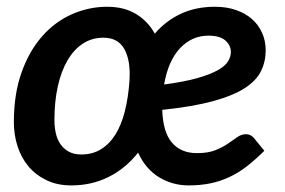

<svg xmlns="http://www.w3.org/2000/svg" viewBox="-20 -541 842 568"><path d="M363 -301.5Q367 -361 348.2 -395.2Q329.5 -429.5 286 -429.5Q252 -429.5 225.2 -412Q198.5 -394.5 179.8 -362.5Q161 -330.5 151 -285.5Q141 -240.5 141 -186Q141 -166 145 -147.5Q149 -129 158.5 -115Q168 -101 183.2 -92.5Q198.5 -84 220.5 -84Q254 -84 279.2 -99.8Q304.5 -115.5 322 -144Q339.5 -172.5 349.5 -212.5Q359.5 -252.5 363 -301.5ZM596.5 -435.5Q547.5 -435.5 512.5 -398.2Q477.5 -361 465.5 -291Q525.5 -299 564 -310Q602.5 -321 624.5 -333.5Q646.5 -346 654.8 -359.8Q663 -373.5 663 -387.5Q663 -406.5 647 -421Q631 -435.5 596.5 -435.5ZM762 -95Q735.5 -68.5 710.2 -49Q685 -29.5 658.2 -17Q631.5 -4.5 602 1.5Q572.5 7.5 538 7.5Q490.5 7.5 450.8 -16.5Q411 -40.5 388.5 -89.5Q352 -43 301.8 -17.8Q251.5 7.5 191 7.5Q149.5 7.5 117.8 -7.8Q86 -23 64.5 -48.5Q43 -74 32 -108Q21 -142 21 -179.5Q21 -263 43.8 -326.8Q66.5 -390.5 104.8 -433.8Q143 -477 193 -499Q243 -521 297 -521Q346.5 -521 381.8 -500Q417 -479 438 -441.5Q470 -479 514.5 -500Q559 -521 616 -521Q650 -521 677.8 -511.5Q705.5 -502 725 -485Q744.5 -468 755.2 -444.2Q766 -420.5 766 -392Q766 -359 752.2 -330.8Q738.5 -302.5 704 -280.2Q669.5 -258 610.2 -241.8Q551 -225.5 460 -216Q462 -150 488.8 -119Q515.5 -88 562.5 -88Q596 -88 617.5 -96.8Q639 -105.5 654.2 -116Q669.5 -126.5 681.8 -135.2Q694 -144 708.5 -144Q715 -144 720.8 -141Q726.5 -138 731 -133Z"/></svg>

Font: Lato 2
Style: Bold Italic
Weight: 700
Italic angle: -7°
Designer: Lukasz Dziedzic with Adam Twardoch and Botio Nikoltchev
Foundry: tyPoland Lukasz Dziedzic
Version: Version 2.015; 2015-08-06; http://www.latofonts.com/